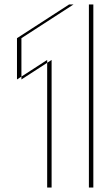

<svg xmlns="http://www.w3.org/2000/svg" viewBox="-20 -845 497 865"><path d="M56.5 -487 192.5 -575V0H380.5V-825H291.5L56.5 -673ZM76.5 -487V-673L311.5 -825H400.5V0H212.5V-575Z"/></svg>

Font: Hussar Plate
Style: Regular
Weight: 700
Foundry: Cannot Into Space Fonts
Version: Version 0.798247